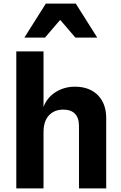

<svg xmlns="http://www.w3.org/2000/svg" viewBox="-20 -1052 678 1072"><path d="M71 -765H223V-455Q243 -508 291 -538Q339 -568 398 -568Q479 -568 526 -521Q573 -474 573 -392V0H421V-347Q421 -394 398.5 -417Q376 -440 333 -440Q283 -440 253 -407.5Q223 -375 223 -314V0H71ZM523 -842H401L316 -941L231 -842H116L236 -1032H403Z"/></svg>

Font: Application
Style: Bold
Weight: 700
Designer: Wei Huang
Foundry: Wei Huang
Version: Version 0.012